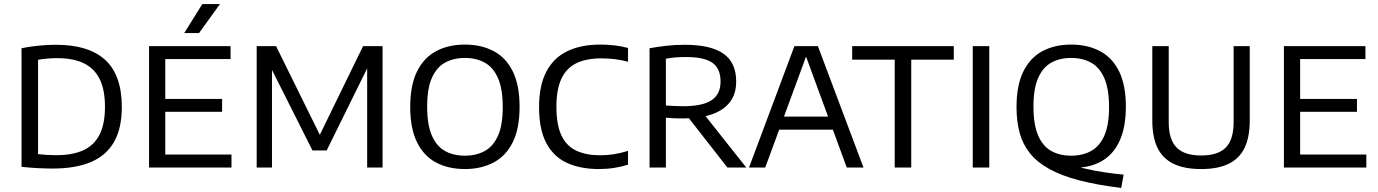

<svg xmlns="http://www.w3.org/2000/svg" viewBox="-20 -821 6752 941"><path d="M239 5Q202.5 5 164 3Q125.5 1 85.5 -3.5V-584.5Q111.5 -590 140.2 -593.8Q169 -597.5 198.5 -599.5Q228 -601.5 255.5 -601.5Q415 -601.5 496 -527Q577 -452.5 577 -297Q577 -192 539 -125.5Q501 -59 426 -27Q351 5 239 5ZM257 -60.5Q336 -60.5 388.8 -84.8Q441.5 -109 468 -161.2Q494.5 -213.5 494.5 -297.5Q494.5 -381 468.5 -433.5Q442.5 -486 390.5 -511Q338.5 -536 260.5 -536Q236.5 -536 211.5 -533.8Q186.5 -531.5 166.5 -528V-65.5Q187.5 -63 209.8 -61.8Q232 -60.5 257 -60.5Z M710.5 0V-595H1110V-531.5H790V-63.5H1114.5V0ZM760.5 -273V-336H1068.5V-273ZM883 -659 971.5 -801H1058L955.5 -659Z M1238 0V-595H1333L1555 -145H1540L1759.5 -595H1855V0H1779.5V-526.5H1799.5L1581 -83.5H1511.5L1289 -526H1313V0Z M2258.5 7.5Q2177.5 7.5 2117.2 -24.5Q2057 -56.5 2023.8 -123.8Q1990.5 -191 1990.5 -297Q1990.5 -403.5 2024 -471Q2057.5 -538.5 2117.8 -570.5Q2178 -602.5 2258.5 -602.5Q2339 -602.5 2399.5 -570.5Q2460 -538.5 2493.2 -471Q2526.5 -403.5 2526.5 -297Q2526.5 -191 2493 -123.8Q2459.5 -56.5 2399 -24.5Q2338.5 7.5 2258.5 7.5ZM2258.5 -58Q2314.5 -58 2356.2 -81.2Q2398 -104.5 2421 -156.5Q2444 -208.5 2444 -295.5Q2444 -384.5 2421 -437.5Q2398 -490.5 2356.2 -513.8Q2314.5 -537 2258.5 -537Q2202.5 -537 2161 -514Q2119.5 -491 2096.5 -438.8Q2073.5 -386.5 2073.5 -299.5Q2073.5 -210.5 2096.2 -157.5Q2119 -104.5 2160.5 -81.2Q2202 -58 2258.5 -58Z M2915 7.5Q2825 7.5 2759.2 -22.5Q2693.5 -52.5 2657.8 -119.2Q2622 -186 2622 -296.5Q2622 -402.5 2657.8 -470.2Q2693.5 -538 2760.5 -570.2Q2827.5 -602.5 2922 -602.5Q2958 -602.5 2992.2 -598.5Q3026.5 -594.5 3058 -586V-518.5Q3025.5 -527 2993 -531Q2960.5 -535 2926.5 -535Q2855 -535 2806 -511.8Q2757 -488.5 2732 -436.2Q2707 -384 2707 -297.5Q2707 -208 2732.2 -156Q2757.5 -104 2805.5 -82Q2853.5 -60 2921.5 -60Q2956 -60 2988.8 -65.2Q3021.5 -70.5 3058 -81.5V-14Q3027 -4 2990.8 1.8Q2954.5 7.5 2915 7.5Z M3163.5 0V-584.5Q3201 -591.5 3244.5 -596.5Q3288 -601.5 3336.5 -601.5Q3463.5 -601.5 3525.8 -557.8Q3588 -514 3588 -422Q3588.5 -362 3558.2 -321.8Q3528 -281.5 3469.8 -261Q3411.5 -240.5 3327 -240.5Q3305 -240.5 3284.2 -241.2Q3263.5 -242 3243.5 -244V0ZM3545 0 3327 -279H3416.5L3637.5 0ZM3327 -300.5Q3424.5 -300.5 3468 -330.2Q3511.5 -360 3511.5 -421Q3511.5 -485.5 3471.2 -513.5Q3431 -541.5 3342 -541.5Q3312.5 -541.5 3289.2 -539.5Q3266 -537.5 3243.5 -533V-304Q3267 -302.5 3284.5 -301.5Q3302 -300.5 3327 -300.5Z M3651 0 3873.5 -595H3988.5L4212 0H4130L3924.5 -560H3936.5L3730.5 0ZM3773 -185.5 3791.5 -249.5H4070.5L4088.5 -185.5Z M4365 0V-528.5H4156.5V-595H4654.5V-528.5H4446V0Z M4747.5 0V-595H4828.5V0Z M5475 100Q5356 85.5 5269 62.8Q5182 40 5122.8 7.2Q5063.5 -25.5 5028.2 -69.2Q4993 -113 4977.5 -169.2Q4962 -225.5 4962 -296Q4962 -403 4995.5 -470.8Q5029 -538.5 5089.2 -570.5Q5149.5 -602.5 5230 -602.5Q5310.5 -602.5 5371 -570.5Q5431.5 -538.5 5464.8 -471Q5498 -403.5 5498 -297Q5498 -217.5 5478 -158Q5458 -98.5 5418.8 -60.8Q5379.5 -23 5321.8 -8Q5264 7 5188 -2.5L5207 -23Q5246.5 -7 5293.2 4.2Q5340 15.5 5389.8 23Q5439.5 30.5 5487 35ZM5230 -58Q5286 -58 5327.8 -81.2Q5369.5 -104.5 5392.5 -156.5Q5415.5 -208.5 5415.5 -295.5Q5415.5 -384.5 5392.5 -437.5Q5369.5 -490.5 5327.8 -513.8Q5286 -537 5230 -537Q5174 -537 5132.5 -514Q5091 -491 5068 -438.8Q5045 -386.5 5045 -299.5Q5045 -210.5 5067.8 -157.5Q5090.5 -104.5 5132 -81.2Q5173.5 -58 5230 -58Z M5867 7.5Q5784.5 7.5 5731.5 -18.2Q5678.5 -44 5653 -96.5Q5627.5 -149 5627.5 -229.5V-595H5708V-222Q5708 -137 5746.5 -98Q5785 -59 5867 -59Q5949.5 -59 5987.8 -98Q6026 -137 6026 -222V-595H6105V-229.5Q6105 -149 6079.8 -96.5Q6054.5 -44 6001.8 -18.2Q5949 7.5 5867 7.5Z M6272.5 0V-595H6672V-531.5H6352V-63.5H6676.5V0ZM6322.5 -273V-336H6630.5V-273Z"/></svg>

Font: Encode Sans SC
Style: Regular
Weight: 400
Version: Version 3.002